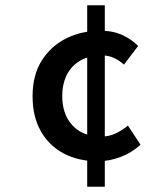

<svg xmlns="http://www.w3.org/2000/svg" viewBox="-20 -674 640 731"><path d="M353 -60Q280 -60 224 -89Q168 -118 136 -173.5Q104 -229 104 -308Q104 -388 139 -443.5Q174 -499 232.5 -528Q291 -557 363 -557Q410 -557 446 -540.5Q482 -524 506 -499L452 -428Q433 -445 412.5 -454Q392 -463 369 -463Q321 -463 287 -444Q253 -425 235 -390Q217 -355 217 -308Q217 -238 256.5 -196Q296 -154 365 -154Q396 -154 421.5 -166.5Q447 -179 467 -196L515 -123Q481 -92 438 -76Q395 -60 353 -60ZM312 37V-654H379V37Z"/></svg>

Font: Source Code Pro ExtraLight SemiBold
Style: Regular
Weight: 600
Monospace: yes
Version: Version 1.018;hotconv 1.0.116;makeotfexe 2.5.65601